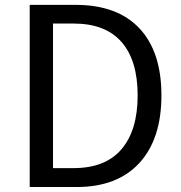

<svg xmlns="http://www.w3.org/2000/svg" viewBox="-20 -753 727 773"><path d="M99.6 0V-733.4H284.2Q452.1 -733.4 541 -639.2Q629.9 -544.9 629.9 -369.1Q629.9 -193.4 541 -96.7Q452.1 0 288.1 0ZM193.4 -76.2H276.4Q404.3 -76.2 469.2 -152.3Q534.2 -228.5 534.2 -369.1Q534.2 -509.8 469.2 -584Q404.3 -658.2 276.4 -658.2H193.4Z"/></svg>

Font: Nasu
Style: Regular
Weight: 400
Designer: Ryoko NISHIZUKA (kana &amp; ideographs); Paul D. Hunt (Latin, Greek &amp; Cyrillic); Wenlong ZHANG (bopomofo); Sandoll C
Version: Version 2014.1215